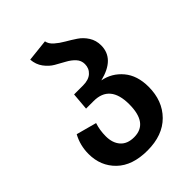

<svg xmlns="http://www.w3.org/2000/svg" viewBox="-221 -863 987 987"><g transform="rotate(-45 273.0 -369.0)"><path d="M349 -407Q413 -395 455.5 -344.5Q498 -294 498 -212Q498 -110 435.5 -47Q373 16 262 16Q153 16 94 -41Q35 -98 35 -186Q35 -248 64 -301L175 -271Q162 -232 162 -188Q162 -139 187.5 -110Q213 -81 262 -81Q364 -81 364 -219Q364 -360 246 -360H191L199 -455H264Q305 -455 327 -475Q349 -495 349 -526Q349 -552 331.5 -571Q314 -590 288 -604Q262 -618 236 -633Q210 -648 189.5 -675.5Q169 -703 166 -741L286 -754Q290 -732 311 -713.5Q332 -695 359 -679.5Q386 -664 413 -646Q440 -628 458 -599.5Q476 -571 476 -535Q476 -438 349 -407Z"/></g></svg>

Font: FiraGO Medium
Style: Regular
Weight: 500
Designer: bBox Type
Foundry: bBox Type GmbH
Version: Version 1.001;PS 001.001;hotconv 1.0.88;makeotf.lib2.5.64775